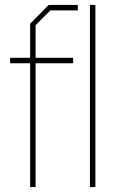

<svg xmlns="http://www.w3.org/2000/svg" viewBox="-20 -757 501 777"><path d="M102 0V-501H21V-523H102V-661L177 -737H295V-715H184L124 -655V-523H276V-501H124V0ZM344 0V-737H366V0Z"/></svg>

Font: Tomorrow Thin
Style: Regular
Weight: 250
Designer: Tony de Marco, Monica Rizzolli
Foundry: Just in Type
Version: Version 2.002